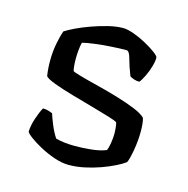

<svg xmlns="http://www.w3.org/2000/svg" viewBox="-81 -578 643 656"><g transform="rotate(15 240.5 -250.0)"><path d="M217 0Q193 0 165.5 -9.5Q138 -19 114 -32Q90 -45 74 -57Q58 -69 56 -75Q57 -97 65.5 -122.5Q74 -148 83 -164Q94 -164 103 -161Q112 -158 117 -156Q122 -140 131.5 -117Q141 -94 153 -76Q167 -72 184.5 -70Q202 -68 220 -68Q248 -68 278 -71Q308 -74 331 -83Q335 -92 338 -110Q341 -128 341 -145Q341 -153 340 -163Q339 -173 337 -182Q334 -186 308 -194Q282 -202 244.5 -212.5Q207 -223 168.5 -234Q130 -245 102 -255.5Q74 -266 68 -274Q66 -286 65 -299.5Q64 -313 64 -328Q64 -359 69.5 -388Q75 -417 82 -436Q94 -444 117 -455Q140 -466 168 -476Q196 -486 224.5 -493Q253 -500 277 -500Q292 -500 314.5 -492Q337 -484 359 -472Q381 -460 396.5 -448.5Q412 -437 412 -432Q413 -422 407.5 -402Q402 -382 393 -363.5Q384 -345 377 -337Q366 -337 356.5 -340.5Q347 -344 343 -347Q330 -380 323.5 -405Q317 -430 307 -430Q284 -430 253 -428Q222 -426 195 -422.5Q168 -419 153 -415Q150 -403 148.5 -387Q147 -371 147 -357Q147 -344 148 -333Q149 -322 151 -314Q155 -311 179.5 -304Q204 -297 240.5 -288Q277 -279 314 -268Q351 -257 380.5 -245Q410 -233 421 -221Q424 -211 425 -198.5Q426 -186 426 -173Q426 -141 420 -107Q414 -73 408 -61Q396 -52 375 -41.5Q354 -31 327.5 -21.5Q301 -12 272.5 -6Q244 0 217 0Z"/></g></svg>

Font: Texturina Medium 12pt Light
Style: Regular
Weight: 300
Version: Version 1.002